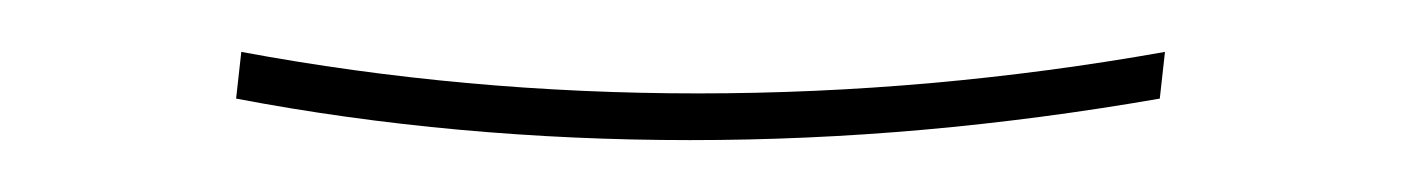

<svg xmlns="http://www.w3.org/2000/svg" viewBox="-20 -369 540 74"><path d="M246 -315Q201 -315 157 -319Q113 -323 71 -331L73 -349Q116 -341 160 -337Q204 -333 249 -333Q294 -333 339 -337Q384 -341 429 -349L427 -331Q381 -323 336 -319Q291 -315 246 -315Z"/></svg>

Font: Iosevka Thin Oblique
Style: Regular
Weight: 100
Italic angle: -9°
Monospace: yes
Designer: Belleve Invis
Foundry: Belleve Invis
Version: Version 32.5.0; ttfautohint (v1.8.4)